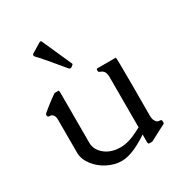

<svg xmlns="http://www.w3.org/2000/svg" viewBox="-175 -857 935 995"><g transform="rotate(-30 292.5 -360.0)"><path d="M215.3 -731 293.9 -554.7Q297.4 -549.8 294.4 -546.9Q276.9 -527.8 267.1 -539.1Q174.3 -651.9 145 -681.2Q139.6 -688.5 145 -696.3L202.6 -731Q209 -736.3 215.3 -731ZM45.9 -383.8 46.4 -392.6Q46.4 -394 80.8 -421.6Q115.2 -449.2 140.1 -465.3H164.1Q167 -462.4 167 -450.2V-151.9Q167 -121.1 186.5 -97.2Q225.6 -50.3 296.9 -50.3Q345.7 -50.3 406.7 -82.5L428.2 -93.8V-395.5Q428.2 -431.2 404.3 -440.4Q397.9 -442.9 394 -445.3Q390.1 -447.8 390.1 -456.5Q390.1 -465.3 396.5 -465.3H506.3Q509.3 -465.3 509.3 -306.6L508.8 -115.2Q508.8 -87.9 525.4 -73.2Q529.3 -69.8 538.1 -69.3Q546.9 -68.8 549.6 -66.7Q552.2 -64.5 552.5 -55.4Q552.7 -46.4 550.3 -44.9L455.1 4.9Q453.1 6.3 442.4 6.3Q431.6 6.3 429.7 4.4Q427.7 2.4 427.7 -8.8V-51.3Q427.2 -51.3 419.9 -45.9Q328.6 14.2 266.6 14.2Q225.1 14.2 183.1 -7.1Q141.1 -28.3 113.8 -64.5Q86.4 -100.6 86.4 -139.6V-335.4Q86.4 -356 78.6 -365Q70.8 -374 61.5 -374.3Q52.2 -374.5 49.8 -376.5Q45.9 -379.4 45.9 -383.8Z"/></g></svg>

Font: Della Respira
Style: Regular
Weight: 500
Version: Version 0.201